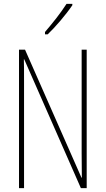

<svg xmlns="http://www.w3.org/2000/svg" viewBox="-20 -970 544 990"><path d="M353 -943V-950H323C289 -898 257 -858 212 -805V-793H226C265 -830 320 -894 353 -943ZM427 0V-714H401V-181C401 -152 402 -99 402 -54H400L109 -714H78V0H104V-548C104 -604 104 -637 103 -664H105L397 0Z"/></svg>

Font: Noto Sans Gurmukhi UI ExtraCondensed Thin
Style: Regular
Weight: 100
Width: 2
Designer: Jelle Bosma - Monotype Design Team
Foundry: Monotype Imaging Inc.
Version: Version 2.004